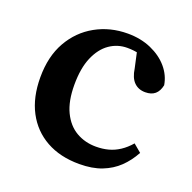

<svg xmlns="http://www.w3.org/2000/svg" viewBox="-98 -595 705 706"><g transform="rotate(20 254.5 -242.0)"><path d="M282 14Q207 14 152.5 -16.5Q98 -47 68.5 -103Q39 -159 39 -237Q39 -319 72 -377Q105 -435 161.5 -466.5Q218 -498 287 -498Q338 -498 379 -480Q420 -462 445.5 -432Q471 -402 477 -365Q472 -341 458 -329Q444 -317 420 -317Q393 -317 376 -334Q359 -351 354 -386L336 -468L398 -425Q375 -437 351.5 -442.5Q328 -448 303 -448Q265 -448 234 -426.5Q203 -405 184.5 -362Q166 -319 166 -254Q166 -190 186 -148.5Q206 -107 240.5 -87Q275 -67 318 -67Q344 -67 366.5 -73Q389 -79 409.5 -92.5Q430 -106 448 -127L479 -101Q460 -66 433.5 -40.5Q407 -15 370 -0.5Q333 14 282 14Z"/></g></svg>

Font: Source Serif 4 18pt SemiBold
Style: Regular
Weight: 600
Designer: Frank Grießhammer
Foundry: Adobe Systems Incorporated
Version: Version 4.004;hotconv 1.0.116;makeotfexe 2.5.65601